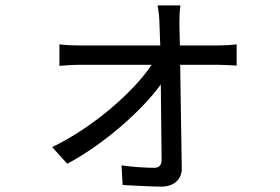

<svg xmlns="http://www.w3.org/2000/svg" viewBox="-20 -632 1040 714"><path d="M174 -85 230 -23C366 -95 510 -223 578 -318L581 -37C581 -19 572 -8 554 -8C524 -8 472 -11 432 -17L436 56C476 58 541 62 581 62C625 62 657 36 656 -7L650 -391H795C814 -391 843 -389 860 -388V-467C846 -465 813 -463 793 -463H649L647 -544C647 -567 648 -590 651 -612H566C570 -589 573 -564 573 -544L576 -463H275C251 -463 224 -464 201 -467V-387C225 -389 250 -391 277 -391H544C476 -289 324 -157 174 -85Z"/></svg>

Font: ChiuKong Gothic CL
Style: Regular
Weight: 400
Designer: Ryoko NISHIZUKA 西塚涼子 (kana, bopomofo & ideographs); Paul D. Hunt (Latin, Greek & Cyrillic); Sandoll Communications 산돌커뮤니
Foundry: Adobe
Version: Version 1.300